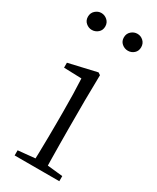

<svg xmlns="http://www.w3.org/2000/svg" viewBox="-196 -818 716 875"><g transform="rotate(30 162.5 -380.0)"><path d="M63 -671Q46 -671 32 -683Q18 -695 18 -715Q18 -735 32 -747.5Q46 -760 63 -760Q81 -760 95 -747.5Q109 -735 109 -715Q109 -695 95 -683Q81 -671 63 -671ZM253 -671Q235 -671 221 -683Q207 -695 207 -715Q207 -735 221 -747.5Q235 -760 253 -760Q271 -760 284.5 -747.5Q298 -735 298 -715Q298 -695 284.5 -683Q271 -671 253 -671ZM45 0V-27L156 -38H175L280 -27V0ZM133 0Q134 -24 135 -64.5Q136 -105 136.5 -149Q137 -193 137 -226V-281Q137 -332 136 -375Q135 -418 133 -456L40 -459V-485L187 -519L199 -511L197 -377V-226Q197 -193 197.5 -149Q198 -105 198.5 -64.5Q199 -24 200 0Z"/></g></svg>

Font: Noto Serif JP
Style: Regular
Weight: 200
Designer: Ryoko NISHIZUKA 西塚涼子 (kana & ideographs); Frank Grießhammer (Latin, Greek & Cyrillic); Wenlong ZHANG 张文龙 (bopomofo); San
Foundry: Adobe
Version: Version 2.001;hotconv 1.1.0;makeotfexe 2.6.0